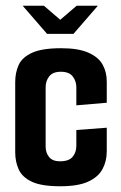

<svg xmlns="http://www.w3.org/2000/svg" viewBox="-20 -644 421 669"><path d="M59 -624H133L190 -575L247 -624H321L236 -526H144ZM190 5Q124 5 90.5 -11Q57 -27 45 -54Q33 -81 33 -113V-358Q33 -391 45 -417.5Q57 -444 91.5 -460Q126 -476 193 -476Q253 -476 288 -460.5Q323 -445 337.5 -419Q352 -393 352 -360V-286L246 -277V-340Q246 -361 233.5 -377.5Q221 -394 192 -394Q164 -394 151.5 -378Q139 -362 139 -340V-133Q139 -112 151 -97Q163 -82 189 -82Q220 -82 233 -97.5Q246 -113 246 -136V-191L352 -199V-117Q352 -82 337 -54.5Q322 -27 287 -11Q252 5 190 5Z"/></svg>

Font: Smooch Sans Thin
Style: Bold
Weight: 700
Version: Version 1.010